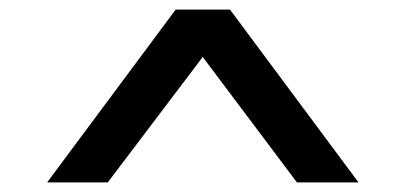

<svg xmlns="http://www.w3.org/2000/svg" viewBox="-20 -747 842 399"><path d="M78 -368 345 -727H458L725 -368H597L386 -649L419 -652L204 -368Z"/></svg>

Font: Lexend Tera
Style: Regular
Weight: 400
Designer: Bonnie Shaver-Troup, Thomas Jockin
Foundry: Lexend
Version: Version 1.007